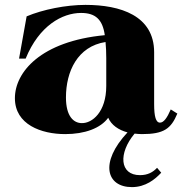

<svg xmlns="http://www.w3.org/2000/svg" viewBox="-20 -534 751 786"><path d="M247 15C327 15 392 -9 423 -52C436 -22 465 -2 502 8C386 132 416 232 520 232C576 232 615 200 640 173L623 153C606 171 585 183 553 183C469 183 464 93 531 13C541 14 551 15 561 15C651 15 680 -7 706 -69L679 -86C664 -51 650 -32 635 -32C618 -32 611 -57 611 -108V-320C611 -470 473 -514 330 -514C250 -514 155 -495 89 -467L58 -294H85C140 -429 235 -481 312 -481C371 -481 400 -454 409 -390C146 -365 41 -238 41 -132C41 -24 149 15 247 15ZM315 -30C282 -30 250 -57 250 -135C250 -241 297 -344 412 -362C414 -343 415 -318 415 -296V-182C415 -75 357 -29 315 -30Z"/></svg>

Font: Sprat
Style: Bold
Weight: 700
Designer: Ethan Nakache
Foundry: Collletttivo
Version: Version 2.000;Glyphs 3.2 (3217)